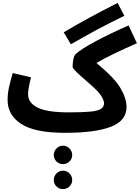

<svg xmlns="http://www.w3.org/2000/svg" viewBox="-20 -888 957 1314"><path d="M465 -585 416 -667Q583 -766 785 -868L831 -780Q712 -722 637.5 -681.5Q563 -641 465 -585ZM846 -156Q846 -62 739 -20.5Q632 21 424 21Q219 21 125.5 -39.5Q32 -100 32 -204Q32 -246 41.5 -290Q51 -334 67 -388L192 -359Q172 -277 172 -244Q172 -184 237.5 -151.5Q303 -119 450 -119Q547 -119 598 -124Q649 -129 670.5 -142.5Q692 -156 692 -182Q692 -198 677 -224.5Q662 -251 626 -285Q600 -310 570 -335Q525 -374 501 -397.5Q477 -421 477 -430Q477 -457 482 -482.5Q487 -508 498 -518Q532 -550 630 -603Q728 -656 860 -714L917 -592Q731 -511 640 -457Q763 -356 804.5 -285Q846 -214 846 -156ZM348 173Q348 147 366.5 128Q385 109 411 109Q437 109 455.5 128Q474 147 474 173Q474 199 455.5 217Q437 235 411 235Q385 235 366.5 217Q348 199 348 173ZM348 344Q348 318 366.5 299Q385 280 411 280Q437 280 455.5 299Q474 318 474 344Q474 370 455.5 388Q437 406 411 406Q385 406 366.5 388Q348 370 348 344Z"/></svg>

Font: Noto Sans Arabic
Style: Bold
Weight: 700
Designer: Nadine Chahine
Foundry: Monotype Imaging Inc.
Version: Version 1.001